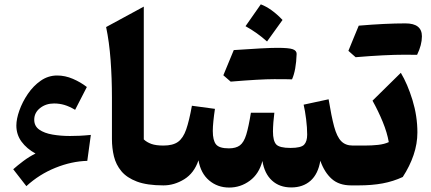

<svg xmlns="http://www.w3.org/2000/svg" viewBox="-20 -841 1954 871"><path d="M141.1 -144.5Q101.1 -166.5 77.6 -198.5Q54.2 -230.5 54.2 -271.5Q54.2 -301.3 67.9 -339.8Q81.5 -378.4 106.2 -414.8Q130.9 -451.2 164.8 -474.9Q198.7 -498.5 239.3 -498.5Q275.4 -498.5 310.5 -483.4Q345.7 -468.3 374 -446.3L320.8 -342.8Q294.4 -358.4 272 -365Q249.5 -371.6 225.1 -371.6Q188 -371.6 161.6 -350.6Q135.3 -329.6 135.3 -297.9Q135.3 -269 158.2 -252.9Q181.2 -236.8 218.3 -230.5Q255.4 -224.1 296.9 -224.1Q318.8 -224.1 340.8 -225.1Q362.8 -226.1 392.1 -229L376 -111.3Q304.7 -109.4 231.4 -79.8Q158.2 -50.3 99.6 3.4L40 -73.2Q58.1 -89.4 85.2 -109.9Q112.3 -130.4 141.1 -144.5Z M632.3 -811V-208.5Q646.5 -195.3 667 -188Q687.5 -180.7 721.2 -180.7H721.7V0H721.2Q647.5 0 601.3 -17.3Q555.2 -34.7 530.5 -64.5Q505.9 -94.2 496.8 -131.8Q487.8 -169.4 487.8 -210V-397.9Q487.8 -486.3 481.7 -568.6Q475.6 -650.9 461.4 -718.3Z M1301.3 9.3Q1248 9.3 1213.9 -22Q1179.7 -53.2 1170.4 -110.8Q1155.3 -52.2 1113.3 -21.2Q1071.3 9.8 1020 9.8Q966.8 9.8 928.7 -22.5Q890.6 -54.7 880.4 -113.8Q860.8 -55.7 815.7 -27.8Q770.5 0 721.7 0Q711.4 0 706.3 -8.1Q701.2 -16.1 701.2 -37.6V-143.1Q701.2 -164.6 706.3 -172.6Q711.4 -180.7 721.7 -180.7Q764.2 -180.7 787.6 -197.5Q811 -214.4 824.7 -253.9Q838.4 -293.5 850.6 -361.3L955.1 -347.2Q950.7 -318.4 948 -291.5Q945.3 -264.6 945.3 -247.1Q945.3 -204.1 960 -186Q974.6 -168 1018.1 -168Q1050.3 -168 1068.4 -181.6Q1086.4 -195.3 1097.2 -230.5Q1107.9 -265.6 1118.2 -329.6H1224.6Q1222.2 -312 1220.2 -286.9Q1218.3 -261.7 1218.3 -244.6Q1218.3 -202.1 1232.9 -186Q1247.6 -169.9 1297.9 -169.9Q1345.7 -169.9 1359.6 -184.6Q1373.5 -199.2 1373.5 -230.5Q1373.5 -261.7 1368.7 -300.5Q1363.8 -339.4 1357.4 -366.2L1470.7 -390.6Q1483.4 -313 1495.8 -266.8Q1508.3 -220.7 1527.8 -200.7Q1547.4 -180.7 1580.1 -180.7H1591.3V0H1572.8Q1518.1 0 1484.9 -29.5Q1451.7 -59.1 1433.1 -111.8Q1423.3 -51.8 1388.9 -21.2Q1354.5 9.3 1301.3 9.3ZM1325.7 -596.7Q1323.2 -522 1304.7 -481Q1287.1 -481.9 1224.1 -481.9Q1161.1 -481.9 1026.4 -470.7L993.2 -499.5Q1005.9 -529.8 1017.3 -557.9Q1028.8 -585.9 1040.5 -613.8Q1186 -624 1238.3 -624Q1290.5 -624 1308.1 -617.7Q1325.7 -611.3 1325.7 -596.7ZM1093.8 -722.2Q1137.2 -783.7 1163.1 -821.3Q1211.4 -803.2 1261.7 -750.5Q1229 -704.1 1191.4 -652.8Q1146 -693.4 1093.8 -722.2Z M1816.9 -592.8Q1728 -592.8 1593.3 -581.5Q1585.4 -588.4 1577.1 -595.7Q1568.8 -603 1560.5 -610.4Q1572.3 -639.6 1584 -668Q1595.7 -696.3 1607.4 -724.6Q1728.5 -734.9 1819.3 -734.9Q1894 -734.9 1894 -676.3Q1894 -637.2 1872.1 -592.3Q1872.1 -592.3 1816.9 -592.8ZM1591.3 0Q1581.1 0 1575.9 -8.1Q1570.8 -16.1 1570.8 -37.6V-143.1Q1570.8 -164.6 1575.9 -172.6Q1581.1 -180.7 1591.3 -180.7H1633.8Q1667 -180.7 1695.3 -183.8Q1723.6 -187 1743.7 -196.3Q1736.3 -239.3 1716.3 -288.1Q1696.3 -336.9 1669.9 -384.3L1798.3 -510.7Q1828.6 -460.4 1851.1 -387.5Q1873.5 -314.5 1873.5 -240.2Q1873.5 -189 1856.2 -137.9Q1838.9 -86.9 1807.1 -38.1Q1764.2 -18.1 1715.6 -9Q1667 0 1606.9 0Z"/></svg>

Font: Pinar DS2-Bold
Style: Regular
Weight: 700
Designer: Amin Abedi
Version: Version 2.000